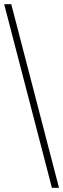

<svg xmlns="http://www.w3.org/2000/svg" viewBox="-20 -780 303 921"><path d="M229 121 0 -760H34L263 121Z"/></svg>

Font: Noto Serif Khmer SemiCondensed ExtraLight
Style: Regular
Weight: 200
Width: 4
Designer: Danh Hong and the Monotype Design Team
Foundry: Monotype Imaging Inc.
Version: Version 2.004; ttfautohint (v1.8.4.7-5d5b)